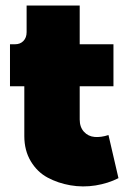

<svg xmlns="http://www.w3.org/2000/svg" viewBox="-20 -660 448 694"><path d="M408.2 -16.1Q371.1 2.9 325.4 10.3Q279.8 17.6 234.6 9.8Q189.5 2 152.1 -18.1Q114.7 -38.1 91.3 -77.1Q67.9 -116.2 67.9 -168V-348.1H16.1V-500H34.2Q53.2 -500 64.7 -512Q76.2 -523.9 76.2 -543.9V-640.1H268.1V-500H390.1V-348.1H268.1V-228Q268.1 -200.7 283.4 -183.8Q298.8 -167 322 -165Q345.2 -163.1 372.1 -171.9Z"/></svg>

Font: Apfel Grotezk Satt
Style: Regular
Weight: 900
Designer: Luigi Gorlero
Foundry: © 2023, Luigi Gorlero & Collletttivo
Version: Version 2.000;Glyphs 3.2 (3217)